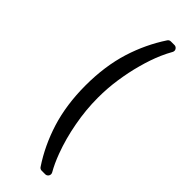

<svg xmlns="http://www.w3.org/2000/svg" viewBox="-297 -784 955 955"><g transform="rotate(45 181.0 -306.5)"><path d="M235.1 138.1Q175.1 47.9 141.3 -60Q106.5 -171.9 106.5 -306.8Q106.5 -442.1 141.3 -554Q175.1 -661.2 235.1 -752.1Q241.1 -761.4 252.5 -761.4H277Q285.9 -761.4 291.9 -755.1Q297.9 -748.9 297.9 -740.8Q297.9 -735.4 295.1 -730.5Q280.9 -705.6 267.4 -675.1Q245.7 -625.4 228.7 -562.5Q212.4 -503.9 202.4 -435.7Q193.2 -373.2 193.2 -306.8Q193.2 -221.6 209.5 -135.3Q225.1 -50.1 253.6 26.3Q273.1 78.5 295.1 116.5Q297.9 121.4 297.9 126.8Q297.9 135.3 291.9 141.5Q285.9 147.7 277 147.7H252.5Q247.2 147.7 242.5 145.2Q237.9 142.8 235.1 138.1Z"/></g></svg>

Font: DeltaSans
Style: Regular
Weight: 400
Designer: Rasmus Andersson
Foundry: rsms
Version: Version 3.012